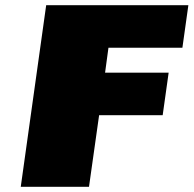

<svg xmlns="http://www.w3.org/2000/svg" viewBox="-20 -720 746 740"><path d="M683 -536H398L385 -440H630L607 -276H362L323 0H60L158 -700H706Z"/></svg>

Font: Fivo Sans Modern ExtBlk
Style: Regular
Weight: 900
Designer: Alexander Slobzheninov
Foundry: Alexander Slobzheninov
Version: 1.0